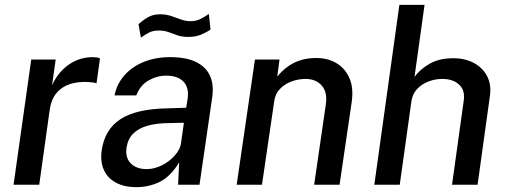

<svg xmlns="http://www.w3.org/2000/svg" viewBox="-20 -763 2096 793"><path d="M36 0 109 -517H210L195 -411Q212.5 -449 238.5 -474.8Q264.5 -500.5 296 -513.8Q327.5 -527 361.5 -527Q371 -527 379.8 -525.8Q388.5 -524.5 393 -521.5L378.5 -418.5Q373 -421.5 363.5 -422.5Q354 -423.5 347.5 -424Q303.5 -427 269 -415.8Q234.5 -404.5 213 -378.2Q191.5 -352 185.5 -311L142 0Z M542.5 10Q494.5 10 460 -8Q425.5 -26 409.5 -60Q393.5 -94 400 -142Q412.5 -228 477 -270.5Q541.5 -313 670 -315.5L749 -318L755 -355.5Q761.5 -402 737 -426.5Q712.5 -451 666 -450.5Q628 -450.5 593.2 -430.5Q558.5 -410.5 543 -369H453Q462.5 -416 493.8 -451.8Q525 -487.5 573.5 -507.2Q622 -527 682.5 -527Q749.5 -527 790.5 -506.5Q831.5 -486 847.8 -449Q864 -412 856.5 -361.5L804 0H715.5L720 -92Q683.5 -33 639 -11.5Q594.5 10 542.5 10ZM586 -64.5Q608.5 -64.5 632.2 -73.2Q656 -82 676.2 -97.2Q696.5 -112.5 710.5 -131.5Q724.5 -150.5 727.5 -170.5L739.5 -256L674.5 -254.5Q625 -254 588.5 -243.5Q552 -233 530 -211Q508 -189 502.5 -152.5Q497 -111 520.5 -87.8Q544 -64.5 586 -64.5ZM562 -607.5 552 -663.5Q571.5 -680.5 592 -692.2Q612.5 -704 641.5 -704Q666 -704 686.5 -697Q707 -690 726.8 -682.8Q746.5 -675.5 768 -675.5Q790 -675.5 808.2 -684.8Q826.5 -694 842.5 -705.5L849.5 -641Q835 -630.5 811.8 -620.5Q788.5 -610.5 758 -610.5Q732 -610.5 713.2 -617Q694.5 -623.5 676.5 -630.2Q658.5 -637 636 -637Q612.5 -637 596.2 -628.8Q580 -620.5 562 -607.5Z M957.5 0 1033 -517H1134.5L1125 -446.5Q1142 -467.5 1164.5 -485Q1187 -502.5 1217.2 -513Q1247.5 -523.5 1286.5 -523.5Q1333.5 -523.5 1369.5 -502.2Q1405.5 -481 1423.2 -440.2Q1441 -399.5 1432.5 -341L1382.5 0H1277.5L1325.5 -330Q1333.5 -381.5 1309.2 -409.2Q1285 -437 1242 -437Q1212 -437 1183.8 -426.5Q1155.5 -416 1136 -395.5Q1116.5 -375 1112.5 -344L1062 0Z M1526 0 1629.5 -743H1733.5L1692 -445.5Q1714.5 -476.5 1754 -499.5Q1793.5 -522.5 1852.5 -522.5Q1900.5 -522.5 1937 -503Q1973.5 -483.5 1991.8 -448.5Q2010 -413.5 2003.5 -367L1952.5 0H1847L1895.5 -348.5Q1901.5 -390 1876.2 -413.5Q1851 -437 1807 -437Q1776.5 -437 1749 -426.2Q1721.5 -415.5 1702.2 -394.8Q1683 -374 1679 -343L1631 0Z"/></svg>

Font: Public Sans Thin Medium
Style: Italic
Weight: 500
Italic angle: -8°
Version: Version 2.001